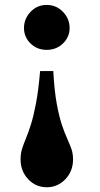

<svg xmlns="http://www.w3.org/2000/svg" viewBox="-20 -727 416 797"><path d="M146.5 -432.1H201.2Q205.6 -351.6 215.3 -297.9Q225.1 -244.1 236.6 -209.7Q248 -175.3 258.8 -151.9Q269.5 -128.4 276.4 -108.9Q283.2 -89.4 283.2 -65.4Q283.2 -16.6 251.5 16.8Q219.7 50.3 174.3 50.3Q128.4 50.3 96.9 16.8Q65.4 -16.6 65.4 -65.4Q65.4 -89.4 71.5 -108.9Q77.6 -128.4 87.4 -151.9Q97.2 -175.3 108.2 -209.7Q119.1 -244.1 129.4 -297.9Q139.6 -351.6 146.5 -432.1ZM173.8 -706.5Q213.9 -706.5 241.5 -677.7Q269 -648.9 269 -610.8Q269 -573.2 241.5 -546.6Q213.9 -520 173.8 -520Q133.8 -520 106.7 -546.6Q79.6 -573.2 79.6 -610.8Q79.6 -648.9 106.7 -677.7Q133.8 -706.5 173.8 -706.5Z"/></svg>

Font: Gelasio
Style: Regular
Weight: 400
Designer: Eben Sorkin
Foundry: Eben Sorkin
Version: Version 1.008